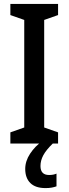

<svg xmlns="http://www.w3.org/2000/svg" viewBox="-20 -734 351 982"><path d="M277 0H33V-57L104 -82V-632L33 -657V-714H277V-657L206 -632V-82L277 -57ZM187 115Q187 161 231 161Q244 161 253 159Q262 157 269 154V219Q258 223 244.5 225.5Q231 228 213 228Q161 228 135 202Q109 176 109 130Q109 90 134 52Q159 14 197 -13L250 0Q216 33 201.5 60Q187 87 187 115Z"/></svg>

Font: Noto Sans Telugu Condensed Medium
Style: Regular
Weight: 500
Width: 3
Designer: Jelle Bosma - Monotype Design Team
Foundry: Monotype Imaging Inc.
Version: Version 2.005; ttfautohint (v1.8.4.7-5d5b)